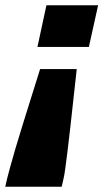

<svg xmlns="http://www.w3.org/2000/svg" viewBox="-46 -530 403 728"><path d="M-26 178 -19 147Q-16 135 -8 105.5Q0 76 12 35Q24 -6 39.5 -55.5Q55 -105 72 -159.5Q89 -214 106 -268H245Q239 -214 233 -159.5Q227 -105 221.5 -55.5Q216 -6 211 35Q206 76 202 105.5Q198 135 195 147L188 178ZM96 -352 130 -510H326L291 -352Z"/></svg>

Font: Saira Thin ExtraBold
Style: Italic
Weight: 800
Italic angle: -12°
Version: Version 1.101